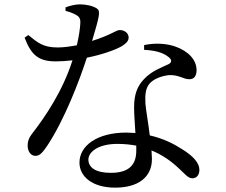

<svg xmlns="http://www.w3.org/2000/svg" viewBox="-20 -814 1040 882"><path d="M606 -145V-122C606 -63 579 -20 489 -20C417 -20 386 -46 386 -81C386 -115 430 -153 519 -153C550 -153 579 -150 606 -145ZM642 -585C687 -583 727 -574 753 -553C768 -542 772 -530 756 -520C722 -504 675 -487 642 -451C610 -418 596 -379 596 -321C596 -285 600 -244 602 -203L561 -205C425 -205 345 -144 345 -67C345 -4 403 48 509 48C615 48 678 0 678 -84L676 -123C727 -102 769 -72 803 -39C829 -16 843 5 864 5C882 5 896 -9 896 -34C896 -65 868 -97 816 -129C779 -153 730 -178 668 -192C661 -251 650 -310 648 -339C646 -377 648 -409 668 -431C688 -453 723 -465 756 -469C802 -471 822 -450 850 -450C873 -450 883 -467 883 -492C883 -537 848 -578 786 -600C747 -614 694 -618 642 -607ZM281 -764C294 -761 312 -755 327 -747C344 -738 350 -729 349 -708C348 -683 342 -644 333 -606C306 -601 274 -596 245 -596C178 -596 153 -618 110 -653L93 -641C124 -559 159 -532 237 -532C261 -532 287 -534 313 -537C268 -396 189 -279 126 -198C112 -180 107 -164 107 -145C107 -122 119 -98 143 -98C164 -98 178 -117 196 -143C276 -263 345 -444 379 -549C445 -562 506 -583 538 -601C551 -609 571 -622 571 -641C571 -662 552 -676 530 -676C513 -676 492 -654 403 -626C437 -741 443 -763 425 -775C407 -787 376 -794 347 -794C325 -794 298 -787 281 -780Z"/></svg>

Font: Noto Serif KR Medium
Style: Regular
Weight: 500
Designer: Ryoko NISHIZUKA 西塚涼子 (kana & ideographs); Frank Grießhammer (Latin, Greek & Cyrillic); Wenlong ZHANG 张文龙 (bopomofo); San
Foundry: Adobe
Version: Version 2.001;hotconv 1.1.0;makeotfexe 2.6.0